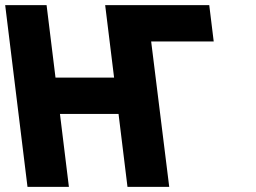

<svg xmlns="http://www.w3.org/2000/svg" viewBox="-33 -722 987 741"><path d="M198.4 -282.2H424.5L459 -0.9H459.5H618.8H620.1L550.4 -561.9H791.8L774.6 -702.1H532.7H373.4H372.9L407.3 -422.5H181.2L146.8 -702.1H-13L73.1 -0.9H232.9Z"/></svg>

Font: Hussar
Style: BdOpOblOne
Weight: 700
Foundry: Cannot Into Space Fonts
Version: Version 2.00